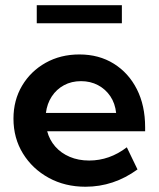

<svg xmlns="http://www.w3.org/2000/svg" viewBox="-20 -707 609 737"><path d="M507.8 -56.6Q416.5 9.8 308.1 9.8Q229.5 9.8 167 -24.4Q104.5 -58.6 68.1 -117.7Q31.7 -176.8 31.7 -251.5Q31.7 -322.3 64.7 -377.9Q97.7 -433.6 155 -465.8Q212.4 -498 284.7 -498Q359.9 -498 416.7 -462.6Q473.6 -427.2 505.4 -364.5Q537.1 -301.8 537.1 -218.8V-203.1H161.1Q169.9 -169.9 192.1 -144.5Q214.4 -119.1 247.6 -105Q280.8 -90.8 322.3 -90.8Q400.4 -90.8 466.8 -141.6ZM156.2 -273.4H425.8Q421.9 -310.1 403.6 -337.4Q385.3 -364.7 356.2 -380.1Q327.1 -395.5 291 -395.5Q254.4 -395.5 225.6 -379.9Q196.8 -364.3 178.7 -336.7Q160.6 -309.1 156.2 -273.4ZM447.8 -617.7H121.1V-687H447.8Z"/></svg>

Font: Kumbh Sans SemiBold
Style: Regular
Weight: 600
Version: Version 1.005